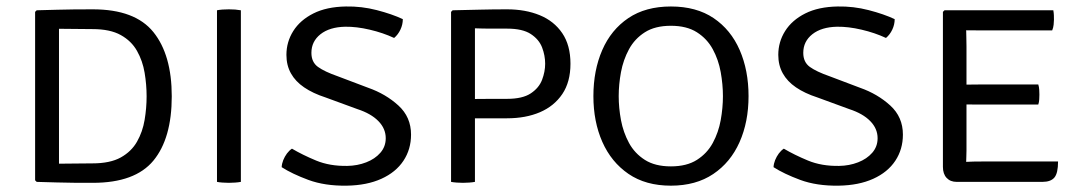

<svg xmlns="http://www.w3.org/2000/svg" viewBox="-20 -575 3412 607"><path d="M523 -270.5Q523 -137.5 465 -67.2Q407 3 273.5 3Q238 3 212.2 2.8Q186.5 2.5 160 1.8Q133.5 1 96 0L91 -5V-537.5L96 -542.5Q134 -543.5 160.5 -544.2Q187 -545 212.5 -545.2Q238 -545.5 273.5 -545.5Q407 -545.5 465 -473.5Q523 -401.5 523 -270.5ZM443.5 -270.5Q443.5 -307.5 437.2 -345Q431 -382.5 413.2 -414Q395.5 -445.5 361.8 -464.2Q328 -483 272.5 -483Q242.5 -483 217.8 -483.5Q193 -484 166.5 -484V-57.5Q193.5 -57.5 218 -58Q242.5 -58.5 272.5 -58.5Q328 -58.5 361.8 -77.2Q395.5 -96 413.2 -127.2Q431 -158.5 437.2 -196Q443.5 -233.5 443.5 -270.5Z M666 -542.5Q673 -544 683.5 -544.8Q694 -545.5 703.5 -545.5Q713.5 -545.5 723.5 -544.8Q733.5 -544 741.5 -542.5V0Q733.5 1.5 723.5 2.2Q713.5 3 703.5 3Q694 3 683.5 2.2Q673 1.5 666 0Z M870.5 -46.5Q871 -57.5 875.5 -68.8Q880 -80 887.2 -89.8Q894.5 -99.5 903 -105Q936 -85.5 979.2 -67.5Q1022.5 -49.5 1078 -50.5Q1110 -51 1137.8 -61.8Q1165.5 -72.5 1182.5 -92Q1199.5 -111.5 1199.5 -138Q1199.5 -168.5 1176.2 -192.2Q1153 -216 1110 -230L1009 -267Q969 -280 941.5 -298.8Q914 -317.5 899.8 -343Q885.5 -368.5 885.5 -401.5Q885.5 -442.5 907.2 -477Q929 -511.5 970.8 -532.5Q1012.5 -553.5 1073.5 -554.5Q1123 -555.5 1171.2 -543Q1219.5 -530.5 1253.5 -514.5Q1253.5 -497.5 1246 -481.5Q1238.5 -465.5 1226 -455Q1190.5 -471.5 1148.8 -481.2Q1107 -491 1071.5 -490.5Q1022 -489.5 993.2 -466.8Q964.5 -444 964.5 -408Q964.5 -378.5 985.2 -363.5Q1006 -348.5 1047.5 -334L1144 -297.5Q1199.5 -278 1239.5 -241.5Q1279.5 -205 1279.5 -149.5Q1279.5 -103 1255.5 -66.8Q1231.5 -30.5 1185.8 -9.8Q1140 11 1076 12Q1007 13 955 -6.2Q903 -25.5 870.5 -46.5Z M1783.5 -373.5Q1783.5 -316 1757.8 -277.8Q1732 -239.5 1687 -220.2Q1642 -201 1583 -201Q1569.5 -201 1547.2 -201Q1525 -201 1502.5 -201Q1480 -201 1465 -201Q1450 -201 1451 -201V-261.5Q1466.5 -262 1492.5 -262.2Q1518.5 -262.5 1543.8 -262.5Q1569 -262.5 1583 -262.5Q1632 -262.5 1658 -279.8Q1684 -297 1693.8 -322.8Q1703.5 -348.5 1703.5 -373.5Q1703.5 -399.5 1693.8 -425Q1684 -450.5 1658 -467.5Q1632 -484.5 1583 -484.5Q1562 -484.5 1534 -484.5Q1506 -484.5 1481.5 -485.5V0Q1473.5 1.5 1463.5 2.2Q1453.5 3 1443.5 3Q1434 3 1423.8 2.2Q1413.5 1.5 1406 0V-537.5L1411 -542.5Q1458.5 -543.5 1498.8 -544.5Q1539 -545.5 1583 -545.5Q1641 -545.5 1686.2 -527Q1731.5 -508.5 1757.5 -470.2Q1783.5 -432 1783.5 -373.5Z M1936 -271Q1936 -234 1943.2 -195.2Q1950.5 -156.5 1968.5 -123.2Q1986.5 -90 2018.8 -69.5Q2051 -49 2101 -49Q2151 -49 2183.2 -69.5Q2215.5 -90 2233.5 -123.2Q2251.5 -156.5 2258.5 -195.2Q2265.5 -234 2265.5 -271Q2265.5 -308 2258.5 -347Q2251.5 -386 2233.5 -419.2Q2215.5 -452.5 2183.2 -473Q2151 -493.5 2101 -493.5Q2051 -493.5 2018.8 -473Q1986.5 -452.5 1968.5 -419.2Q1950.5 -386 1943.2 -347Q1936 -308 1936 -271ZM1856 -271Q1856 -352.5 1884 -416.8Q1912 -481 1966.5 -517.8Q2021 -554.5 2101 -554.5Q2181.5 -554.5 2236 -517.8Q2290.5 -481 2318.5 -416.8Q2346.5 -352.5 2346.5 -271Q2346.5 -189.5 2318 -125.5Q2289.5 -61.5 2234.8 -24.8Q2180 12 2101 12Q2021.5 12 1967 -25.2Q1912.5 -62.5 1884.2 -126.5Q1856 -190.5 1856 -271Z M2425.5 -46.5Q2426 -57.5 2430.5 -68.8Q2435 -80 2442.2 -89.8Q2449.5 -99.5 2458 -105Q2491 -85.5 2534.2 -67.5Q2577.5 -49.5 2633 -50.5Q2665 -51 2692.8 -61.8Q2720.5 -72.5 2737.5 -92Q2754.5 -111.5 2754.5 -138Q2754.5 -168.5 2731.2 -192.2Q2708 -216 2665 -230L2564 -267Q2524 -280 2496.5 -298.8Q2469 -317.5 2454.8 -343Q2440.5 -368.5 2440.5 -401.5Q2440.5 -442.5 2462.2 -477Q2484 -511.5 2525.8 -532.5Q2567.5 -553.5 2628.5 -554.5Q2678 -555.5 2726.2 -543Q2774.5 -530.5 2808.5 -514.5Q2808.5 -497.5 2801 -481.5Q2793.5 -465.5 2781 -455Q2745.5 -471.5 2703.8 -481.2Q2662 -491 2626.5 -490.5Q2577 -489.5 2548.2 -466.8Q2519.5 -444 2519.5 -408Q2519.5 -378.5 2540.2 -363.5Q2561 -348.5 2602.5 -334L2699 -297.5Q2754.5 -278 2794.5 -241.5Q2834.5 -205 2834.5 -149.5Q2834.5 -103 2810.5 -66.8Q2786.5 -30.5 2740.8 -9.8Q2695 11 2631 12Q2562 13 2510 -6.2Q2458 -25.5 2425.5 -46.5Z M2961 -537.5 2966 -542.5H3034.5V-481Q3034.5 -471.5 3035 -458Q3035.5 -444.5 3035.5 -428.5V-99Q3035.5 -89.5 3035 -78.8Q3034.5 -68 3034.5 -62.5V0H3004.5Q2984.5 0 2972.8 -12.5Q2961 -25 2961 -47.5ZM3262.5 -308Q3265 -300 3265.5 -291Q3266 -282 3266 -276Q3266 -269.5 3265.5 -260.8Q3265 -252 3262.5 -244.5H3089Q3079 -244.5 3065.2 -244.5Q3051.5 -244.5 3036.8 -244.8Q3022 -245 3009 -245.5V-307Q3022 -307.5 3036.8 -307.5Q3051.5 -307.5 3065.2 -307.8Q3079 -308 3089 -308ZM3310 -542.5Q3311.5 -534.5 3311.8 -526.8Q3312 -519 3312 -512.5Q3312 -506 3311 -496.8Q3310 -487.5 3306.5 -479H3089Q3079 -479 3065.2 -479Q3051.5 -479 3036.8 -479.2Q3022 -479.5 3009 -480V-542.5ZM3325 -64.5Q3325 -27.5 3313.5 -13.8Q3302 0 3275.5 0H3010V-61.5Q3021 -62.5 3032.5 -63.2Q3044 -64 3057.8 -64.2Q3071.5 -64.5 3090.5 -64.5Z"/></svg>

Font: Signika SC
Style: Regular
Weight: 300
Designer: Anna Giedryś
Foundry: Anna Giedryś
Version: Version 2.000